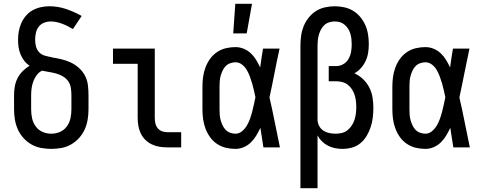

<svg xmlns="http://www.w3.org/2000/svg" viewBox="-20 -776 2540 1011"><path d="M250 8Q223 8 196 3Q169 -2 145.5 -15.5Q122 -29 103.5 -49.5Q85 -70 74 -94.5Q63 -119 58.5 -146Q54 -173 54 -200V-275Q54 -298 58 -321Q62 -344 72.5 -364.5Q83 -385 99.5 -401.5Q116 -418 136 -430Q120 -440 108 -455.5Q96 -471 88.5 -489Q81 -507 78 -526.5Q75 -546 75 -565Q75 -588 79 -611Q83 -634 92.5 -655Q102 -676 117 -693.5Q132 -711 152 -722Q172 -733 194.5 -738Q217 -743 240 -743Q285 -743 328 -728.5Q371 -714 410 -692L364 -623Q351 -631 337 -638Q323 -645 308.5 -650.5Q294 -656 278.5 -659.5Q263 -663 248 -663Q230 -663 212.5 -656.5Q195 -650 184 -635.5Q173 -621 169 -603Q165 -585 165 -567Q165 -549 169.5 -531.5Q174 -514 186 -501Q198 -488 216 -483Q234 -478 251 -475L252 -474Q278 -470 303.5 -464Q329 -458 352.5 -447Q376 -436 396 -418Q416 -400 428 -376.5Q440 -353 443 -327Q446 -301 446 -275V-200Q446 -173 441.5 -146Q437 -119 426 -94.5Q415 -70 396.5 -49.5Q378 -29 354.5 -15.5Q331 -2 304 3Q277 8 250 8ZM250 -72Q274 -72 296 -81.5Q318 -91 332 -110.5Q346 -130 351 -153Q356 -176 356 -200V-275Q356 -294 353 -313.5Q350 -333 339 -348.5Q328 -364 311 -374Q294 -384 275.5 -389Q257 -394 238 -397Q219 -400 201 -404Q184 -395 173 -380Q162 -365 155.5 -347.5Q149 -330 146.5 -312Q144 -294 144 -275V-200Q144 -176 149 -153Q154 -130 168 -110.5Q182 -91 204 -81.5Q226 -72 250 -72Z M860 0Q839 0 818.5 -3.5Q798 -7 779 -16Q760 -25 745 -40Q730 -55 721 -74Q712 -93 708.5 -113.5Q705 -134 705 -155V-440H575V-520H795V-155Q795 -141 798 -127Q801 -113 810 -101.5Q819 -90 832.5 -85Q846 -80 860 -80H934V0Z M1220 8Q1194 8 1169 2Q1144 -4 1122.5 -18.5Q1101 -33 1086 -54Q1071 -75 1062 -99Q1053 -123 1049.5 -148.5Q1046 -174 1046 -200V-320Q1046 -346 1049.5 -371.5Q1053 -397 1062 -421Q1071 -445 1086 -466Q1101 -487 1122.5 -501.5Q1144 -516 1169 -522Q1194 -528 1220 -528Q1242 -528 1263 -519.5Q1284 -511 1300.5 -495.5Q1317 -480 1328.5 -461Q1340 -442 1350 -421Q1353 -446 1357 -470.5Q1361 -495 1365 -520H1452Q1438 -456 1425.5 -391.5Q1413 -327 1399 -263Q1414 -198 1427 -132Q1440 -66 1454 0H1367Q1363 -26 1359 -52Q1355 -78 1351 -103Q1342 -83 1330 -63Q1318 -43 1302 -27Q1286 -11 1264.5 -1.5Q1243 8 1220 8ZM1220 -72Q1239 -72 1254.5 -85Q1270 -98 1280 -115Q1290 -132 1296.5 -150.5Q1303 -169 1308 -188Q1313 -207 1317 -226Q1321 -245 1325 -264Q1321 -282 1317 -300.5Q1313 -319 1307.5 -337.5Q1302 -356 1295.5 -373.5Q1289 -391 1279.5 -407.5Q1270 -424 1254.5 -436Q1239 -448 1220 -448Q1206 -448 1192 -443Q1178 -438 1168 -427.5Q1158 -417 1152 -404Q1146 -391 1142 -377Q1138 -363 1137 -348.5Q1136 -334 1136 -320V-200Q1136 -186 1137 -171.5Q1138 -157 1142 -143Q1146 -129 1152 -116Q1158 -103 1168 -92.5Q1178 -82 1192 -77Q1206 -72 1220 -72ZM1208 -600 1219 -756H1307L1279 -600Z M1562 215V-535Q1562 -561 1565.5 -587Q1569 -613 1578.5 -637Q1588 -661 1604.5 -682Q1621 -703 1642.5 -717Q1664 -731 1690 -737Q1716 -743 1742 -743Q1768 -743 1793 -737.5Q1818 -732 1839.5 -719Q1861 -706 1877.5 -686Q1894 -666 1904 -643Q1914 -620 1918 -594.5Q1922 -569 1922 -544Q1922 -521 1918.5 -498.5Q1915 -476 1905.5 -455.5Q1896 -435 1881 -418Q1866 -401 1846 -390Q1871 -379 1891.5 -359.5Q1912 -340 1924.5 -315.5Q1937 -291 1941.5 -263.5Q1946 -236 1946 -208Q1946 -183 1943 -157.5Q1940 -132 1932 -107.5Q1924 -83 1911 -61Q1898 -39 1878.5 -22.5Q1859 -6 1834 1Q1809 8 1783 8Q1763 8 1743.5 4Q1724 0 1706.5 -9Q1689 -18 1675 -32Q1661 -46 1652 -63V215ZM1747 -72Q1764 -72 1780.5 -76Q1797 -80 1810 -90.5Q1823 -101 1832.5 -115.5Q1842 -130 1847 -146Q1852 -162 1854 -179Q1856 -196 1856 -213Q1856 -229 1854 -245.5Q1852 -262 1847 -277Q1842 -292 1833 -306Q1824 -320 1811 -330Q1798 -340 1782 -344Q1766 -348 1750 -348H1711V-428H1750Q1770 -428 1787.5 -438Q1805 -448 1815 -465.5Q1825 -483 1828.5 -502.5Q1832 -522 1832 -542Q1832 -556 1830.5 -570Q1829 -584 1825 -598Q1821 -612 1813.5 -624Q1806 -636 1795 -645.5Q1784 -655 1770.5 -659Q1757 -663 1742 -663Q1728 -663 1713.5 -658.5Q1699 -654 1688 -644Q1677 -634 1670 -620.5Q1663 -607 1659 -593Q1655 -579 1653.5 -564.5Q1652 -550 1652 -535V-143Q1653 -127 1661 -112Q1669 -97 1683 -88Q1697 -79 1713.5 -75.5Q1730 -72 1747 -72Z M2220 8Q2194 8 2169 2Q2144 -4 2122.5 -18.5Q2101 -33 2086 -54Q2071 -75 2062 -99Q2053 -123 2049.5 -148.5Q2046 -174 2046 -200V-320Q2046 -346 2049.5 -371.5Q2053 -397 2062 -421Q2071 -445 2086 -466Q2101 -487 2122.5 -501.5Q2144 -516 2169 -522Q2194 -528 2220 -528Q2242 -528 2263 -519.5Q2284 -511 2300.5 -495.5Q2317 -480 2328.5 -461Q2340 -442 2350 -421Q2353 -446 2357 -470.5Q2361 -495 2365 -520H2452Q2438 -456 2425.5 -391.5Q2413 -327 2399 -263Q2414 -198 2427 -132Q2440 -66 2454 0H2367Q2363 -26 2359 -52Q2355 -78 2351 -103Q2342 -83 2330 -63Q2318 -43 2302 -27Q2286 -11 2264.5 -1.5Q2243 8 2220 8ZM2220 -72Q2239 -72 2254.5 -85Q2270 -98 2280 -115Q2290 -132 2296.5 -150.5Q2303 -169 2308 -188Q2313 -207 2317 -226Q2321 -245 2325 -264Q2321 -282 2317 -300.5Q2313 -319 2307.5 -337.5Q2302 -356 2295.5 -373.5Q2289 -391 2279.5 -407.5Q2270 -424 2254.5 -436Q2239 -448 2220 -448Q2206 -448 2192 -443Q2178 -438 2168 -427.5Q2158 -417 2152 -404Q2146 -391 2142 -377Q2138 -363 2137 -348.5Q2136 -334 2136 -320V-200Q2136 -186 2137 -171.5Q2138 -157 2142 -143Q2146 -129 2152 -116Q2158 -103 2168 -92.5Q2178 -82 2192 -77Q2206 -72 2220 -72Z"/></svg>

Font: Iosevka Curly Medium
Style: Regular
Weight: 500
Monospace: yes
Designer: Belleve Invis
Foundry: Belleve Invis
Version: Version 22.1.2; ttfautohint (v1.8.4)